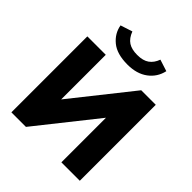

<svg xmlns="http://www.w3.org/2000/svg" viewBox="-248 -1099 1260 1260"><g transform="rotate(45 382.5 -468.5)"><path d="M65 0V-705H236V-291L565 -705H700V0H529V-414L200 0ZM382 -760Q284 -760 231.5 -803Q179 -846 168 -910L251 -937Q269 -890 300 -870Q331 -850 383 -850Q436 -850 466.5 -872Q497 -894 512 -936L593 -910Q578 -842 523 -801Q468 -760 382 -760Z"/></g></svg>

Font: Mulish Black
Style: Regular
Weight: 900
Designer: Vernon Adams
Foundry: Vernon Adams
Version: Version 3.603; ttfautohint (v1.8.3)